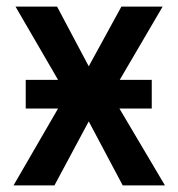

<svg xmlns="http://www.w3.org/2000/svg" viewBox="-20 -562 540 582"><path d="M21 0H145L249 -194L352 0H480L342 -233H440V-320H343L473 -542H348L249 -361L153 -542H27L156 -320H58V-233H156Z"/></svg>

Font: Noto Sans Mono ExtraCondensed SemiBold
Style: Regular
Weight: 600
Width: 2
Designer: Monotype Design Team
Foundry: Monotype Imaging Inc.
Version: Version 2.014